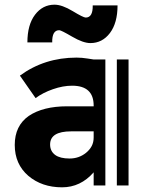

<svg xmlns="http://www.w3.org/2000/svg" viewBox="-20 -792 634 820"><path d="M233 -663Q202 -663 203 -611H97Q97 -686 129.5 -729Q162 -772 213 -772Q245 -772 290.5 -744.5Q336 -717 346 -717Q377 -717 376 -769H482Q482 -694 449.5 -651Q417 -608 366 -608Q335 -608 288 -635.5Q241 -663 233 -663ZM479 -538V0H529V-538ZM380 -538Q367 -540 354 -542Q343 -544 330 -545Q317 -546 307 -546Q170 -546 65 -469L132 -373Q163 -396 206 -411Q249 -426 288 -426Q380 -426 380 -341V-338H267Q164 -338 103 -297Q43 -255 43 -173Q43 -91 101 -41Q159 8 245 8Q324 8 380 -56V0H430V-538H381ZM380 -205Q380 -184 371.5 -168Q363 -152 347 -139Q317 -115 277 -115Q237 -115 216 -130Q194 -146 194 -175Q194 -231 284 -231H380Z"/></svg>

Font: Balans
Style: Regular
Weight: 400
Designer: Thomas Breure
Foundry: Thomas Breure
Version: Version 2.001